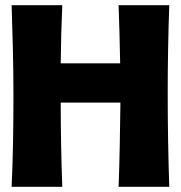

<svg xmlns="http://www.w3.org/2000/svg" viewBox="-20 -723 700 743"><path d="M635 -703Q629 -532 629 -361Q629 -180 635 0H439Q442 -82 443.5 -163Q445 -244 446 -326H215Q215 -163 221 0H25Q29 -88 30.5 -175Q32 -262 32 -350Q32 -439 30 -527Q28 -615 25 -703H221Q216 -590 215 -478H445Q443 -590 439 -703Z"/></svg>

Font: CAT Rhythmus
Style: Regular
Weight: 400
Designer: Peter Wiegel nach alter Vorlage
Foundry: Peter Wiegel
Version: 1.000